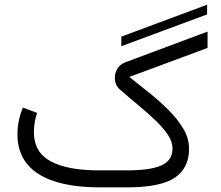

<svg xmlns="http://www.w3.org/2000/svg" viewBox="-20 -807 951 827"><path d="M872 -744.9 502.6 -608V-649.3L872 -786.7ZM527.3 -73.2Q627.4 -73.2 675.3 -94.5Q723.1 -115.7 723.1 -168Q723.1 -196.8 702.6 -227.1Q682.1 -257.3 648.7 -289.3Q615.2 -321.3 575.4 -354.2Q535.6 -387.2 497.1 -420.9Q474.6 -439.5 474.6 -472.7Q474.6 -492.2 485.6 -511Q496.6 -529.8 521 -539.1L874 -670.9V-600.6L537.1 -475.6Q574.7 -445.3 619.1 -410.2Q663.6 -375 703.4 -335.7Q743.2 -296.4 768.8 -253.9Q794.4 -211.4 794.4 -166.5Q794.4 -83 732.7 -41.5Q670.9 0 527.8 0H410.2Q235.8 0 145.5 -57.9Q55.2 -115.7 55.2 -229Q55.2 -259.3 61.3 -288.1Q67.4 -316.9 78.6 -343.8L139.6 -320.8Q126 -280.3 126 -236.3Q126.5 -150.9 198.5 -112.1Q270.5 -73.2 405.3 -73.2Z"/></svg>

Font: Vazir Light
Style: Light
Weight: 300
Designer: Saber Rastikerdar
Foundry: Saber Rastikerdar
Version: Version 30.0.0